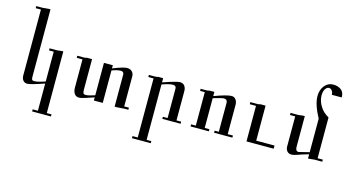

<svg xmlns="http://www.w3.org/2000/svg" viewBox="-81 -892 2529 1386"><g transform="rotate(15 1183.5 -199.0)"><path d="M355.5 175.8H214.8V160.2H253.9V-43Q152.3 -7.8 128.9 -7.8Q109.4 -7.8 97.7 -21.5Q85.9 -35.2 85.9 -58.6V-550.8H46.9V-566.4H93.8L136.7 -570.3H152.3V-66.4Q152.3 -50.8 156.2 -44.9Q160.2 -39.1 171.9 -39.1Q199.2 -39.1 253.9 -58.6V-281.2H218.8V-296.9H273.4L308.6 -300.8H320.3V160.2H355.5Z M882.8 -15.6H855.5L800.8 -11.7H781.2V-250Q781.2 -273.4 757.8 -273.4Q730.5 -273.4 691.4 -257.8V-15.6H625V-39.1Q601.6 -31.2 566.4 -19.5Q531.2 -7.8 515.6 -7.8Q492.2 -7.8 480.5 -25.4Q468.8 -43 468.8 -70.3V-281.2H425.8V-296.9H476.6Q484.4 -296.9 496.1 -300.8H523.4H535.2V-74.2Q535.2 -54.7 539.1 -46.9Q543 -39.1 558.6 -39.1Q578.1 -39.1 625 -54.7V-296.9H691.4V-273.4Q769.5 -304.7 796.9 -304.7Q820.3 -304.7 834 -291Q847.7 -277.3 847.7 -253.9V-31.2H882.8Z M1273.4 -15.6H1136.7V-31.2H1171.9V-250Q1171.9 -273.4 1148.4 -273.4Q1121.1 -273.4 1066.4 -253.9V160.2H1101.6V175.8H960.9V160.2H1000V-281.2H960.9V-296.9H1003.9Q1019.5 -296.9 1031.2 -300.8H1054.7H1066.4V-269.5Q1168 -304.7 1191.4 -304.7Q1214.8 -304.7 1226.6 -289.1Q1238.3 -273.4 1238.3 -250V-31.2H1273.4Z M1660.2 -15.6H1523.4V-31.2H1554.7V-246.1Q1554.7 -273.4 1527.3 -273.4Q1515.6 -273.4 1449.2 -253.9V-31.2H1484.4V-15.6H1347.7V-31.2H1382.8V-281.2H1347.7V-296.9H1386.7Q1402.3 -296.9 1414.1 -300.8H1437.5H1449.2V-269.5Q1543 -304.7 1578.1 -304.7Q1597.7 -304.7 1609.4 -289.1Q1621.1 -273.4 1621.1 -250V-31.2H1660.2Z M1968.8 -15.6H1765.6V-281.2H1718.8V-296.9H1773.4Q1785.2 -296.9 1793 -300.8H1816.4H1832V-39.1H1968.8Z M2347.7 -500Q2332 -500 2320.3 -500Q2285.2 -500 2273.4 -500Q2273.4 -519.5 2263.7 -531.2Q2253.9 -543 2242.2 -543Q2226.6 -543 2214.8 -525.4Q2203.1 -507.8 2203.1 -476.6Q2203.1 -437.5 2226.6 -398.4Q2250 -359.4 2293 -335.9V-31.2H2332V-15.6H2300.8Q2289.1 -15.6 2273.4 -15.6L2238.3 -11.7H2226.6V-43Q2171.9 -27.3 2146.5 -17.6Q2121.1 -7.8 2101.6 -7.8Q2082 -7.8 2070.3 -21.5Q2058.6 -35.2 2058.6 -54.7V-281.2H2019.5V-296.9H2078.1L2109.4 -300.8H2125V-70.3Q2125 -39.1 2148.4 -39.1Q2152.3 -39.1 2164.1 -43Q2191.4 -50.8 2226.6 -58.6V-308.6Q2175.8 -402.3 2175.8 -464.8Q2175.8 -511.7 2201.2 -543Q2226.6 -574.2 2265.6 -574.2Q2300.8 -574.2 2324.2 -556.6Q2347.7 -539.1 2347.7 -500Z"/></g></svg>

Font: 和音 by 宁静之雨，公众号njzyshare
Style: Regular
Weight: 400
Designer: Steve Matteson
Foundry: Ascender Corporation
Version: Version 6.00;June 8, 2018;FontCreator 11.0.0.2388 32-bit